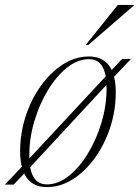

<svg xmlns="http://www.w3.org/2000/svg" viewBox="-50 -752 565 782"><path d="M312.5 -522Q378.5 -522 405 -467L447.5 -512H483.5L414.5 -439Q421.5 -412 421.5 -376.5Q421.5 -302 398.8 -232.8Q376 -163.5 336.5 -108.8Q297 -54 246.8 -22Q196.5 10 141 10Q75 10 48.5 -45L5.5 0H-30.5L39 -73Q32 -100 32 -135.5Q32 -210 54.8 -279.2Q77.5 -348.5 117 -403.2Q156.5 -458 206.8 -490Q257 -522 312.5 -522ZM69.5 -121Q69.5 -113.5 69.5 -106.5L380.5 -441Q368.5 -511 312.5 -511Q266.5 -511 223.2 -476.5Q180 -442 145.2 -384.8Q110.5 -327.5 90 -258.8Q69.5 -190 69.5 -121ZM141 -1Q187 -1 230.2 -35.5Q273.5 -70 308.2 -127.2Q343 -184.5 363.5 -253.2Q384 -322 384 -391Q384 -398.5 383.5 -406L73 -71Q85 -1 141 -1ZM299 -569 430 -732H494.5V-729L310 -569Z"/></svg>

Font: Newsreader Display ExtraLight
Style: Italic
Weight: 275
Italic angle: -17°
Designer: Hugues Gentile
Foundry: Production Type
Version: Version 1.001